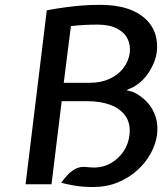

<svg xmlns="http://www.w3.org/2000/svg" viewBox="-20 -760 692 792"><path d="M364 11.5Q345 11.5 325.8 10.2Q306.5 9 283.8 5Q261 1 232.5 -6Q244.5 -23.5 259.8 -39.5Q275 -55.5 294.2 -64.8Q313.5 -74 337 -71Q346 -70 353.2 -69.5Q360.5 -69 370.5 -69Q405.5 -69 436.5 -86.5Q467.5 -104 488.5 -134Q509.5 -164 514 -202.5Q519.5 -249.5 498.2 -280.5Q477 -311.5 436.2 -327Q395.5 -342.5 342.5 -342.5H234.5L192.5 0H85.5L173 -717.5Q216 -725.5 252 -730.2Q288 -735 321.5 -737.5Q355 -740 391 -740Q477 -740 531.5 -714.2Q586 -688.5 609.8 -644.2Q633.5 -600 626.5 -543.5Q622 -507.5 597 -466.5Q572 -425.5 532 -402L501 -388L528 -381Q563.5 -364.5 587.5 -338Q611.5 -311.5 622 -277.8Q632.5 -244 628 -205Q623 -166.5 602.2 -128Q581.5 -89.5 546.8 -58Q512 -26.5 465.8 -7.5Q419.5 11.5 364 11.5ZM243 -418.5H351.5Q397 -418.5 432.5 -435Q468 -451.5 489.5 -479.8Q511 -508 515.5 -543.5Q519 -574.5 505.8 -600.8Q492.5 -627 461.5 -642.8Q430.5 -658.5 381 -658.5Q354 -658.5 327 -657Q300 -655.5 272.5 -652.5Z"/></svg>

Font: Expletus Sans Medium
Style: Italic
Weight: 500
Italic angle: -7°
Version: Version 7.500